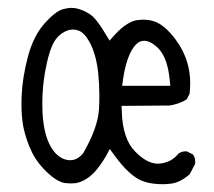

<svg xmlns="http://www.w3.org/2000/svg" viewBox="-20 -476 540 485"><path d="M288.6 -259.3Q291.5 -281.7 293 -289.1Q294.4 -296.4 295.9 -303.2Q307.6 -351.6 328.1 -367.7Q335.4 -373 344.2 -373Q359.4 -373 378.4 -355.5Q403.3 -331.5 408.7 -273.9L410.2 -259.3ZM190.4 -89.4Q180.2 -76.7 168 -72.8Q162.6 -71.3 156 -71.3Q149.4 -71.3 141.6 -74.2Q118.2 -83.5 104 -113.8Q90.3 -142.1 87.4 -191.4Q86.9 -203.6 86.9 -215.8Q86.9 -252.9 93.3 -291.5Q103.5 -348.6 117.2 -371.1Q130.4 -392.6 153.3 -399.9Q159.2 -401.4 165 -401.4Q170.9 -401.4 178 -398.9Q185.1 -396.5 192.1 -389.4Q199.2 -382.3 205.1 -371.6Q222.7 -340.8 228 -292Q231 -262.2 231 -233.9Q231 -216.3 230 -199.7Q227.1 -153.3 190.4 -89.4ZM149.4 -13.2Q154.8 -12.7 159.2 -12.7Q163.6 -12.7 169.7 -13.2Q175.8 -13.7 183.8 -16.8Q191.9 -20 197.8 -23.9Q208 -30.3 215.8 -38.1Q231.9 -54.7 247.6 -81.5L257.3 -99.6Q273.9 -77.1 278.3 -71.3Q295.9 -49.3 310.5 -37.1Q316.9 -31.7 324.2 -26.9Q348.1 -10.7 391.6 -10.7Q401.9 -10.7 412.6 -12.2Q434.1 -14.6 459 -35.6L472.7 -61.5Q473.1 -64.9 473.1 -67.9Q473.1 -78.6 467.3 -85.9L452.6 -93.3Q451.2 -93.8 450.2 -93.8Q438 -93.8 430.2 -87.4Q413.6 -66.4 385.3 -63Q382.3 -62.5 379.4 -62.5Q351.6 -62.5 321.8 -92.8Q289.6 -125 287.6 -194.8L287.1 -208.5L408.2 -209.5Q432.1 -212.9 451.7 -225.1L459 -239.3Q460.4 -252.9 460.4 -266.1Q460.4 -335.4 411.6 -391.1Q391.6 -413.1 374 -420.4Q359.4 -426.3 342.3 -426.3Q334 -426.3 324.5 -424.8Q314.9 -423.3 302.7 -416Q286.6 -406.7 268.6 -386.7L256.8 -373.5Q241.2 -399.4 235.4 -408.2Q218.8 -432.6 208 -439.5Q192.9 -449.7 175.8 -454.1Q168.9 -456.1 160.2 -456.1Q151.4 -456.1 140.1 -453.1Q120.6 -448.2 92.5 -416.7Q64.5 -385.3 50.5 -332.8Q36.6 -280.3 34.7 -233.9Q34.2 -223.6 34.2 -213.9Q34.2 -180.2 39.1 -154.8Q45.9 -122.6 60.5 -91.8Q75.2 -62 103.5 -36.6Q117.2 -24.4 128.7 -18.8Q140.1 -13.2 148.4 -13.2Z"/></svg>

Font: NaikaiFont
Style: ExtraLight
Weight: 200
Version: Version 1.89